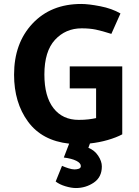

<svg xmlns="http://www.w3.org/2000/svg" viewBox="-20 -714 703 969"><path d="M392 -571Q311 -571 257.5 -513Q204 -455 204 -338Q204 -227 250 -168Q296 -109 377 -109Q404 -109 425.5 -111.5Q447 -114 465 -118V-268H332V-379H597V-36Q567 -20 524 -7.5Q481 5 434 10L426 32Q457 44 475.5 72Q494 100 494 126Q494 180 453.5 207.5Q413 235 363 235Q340 235 310 226Q280 217 261 202L293 123Q306 129 324.5 135Q343 141 356 141Q368 141 378 137.5Q388 134 388 124Q388 109 365 97.5Q342 86 302 81L329 11Q192 -4 121.5 -100Q51 -196 51 -337Q51 -496 144 -595Q237 -694 390 -694Q427 -694 486 -682.5Q545 -671 588 -646L542 -543Q495 -558 464 -564.5Q433 -571 392 -571Z"/></svg>

Font: Palanquin Dark Medium
Style: Regular
Weight: 500
Designer: Pria Ravichandran
Version: Version 1.001